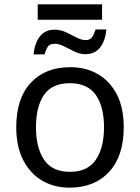

<svg xmlns="http://www.w3.org/2000/svg" viewBox="-20 -856 645 886"><path d="M154 -765V-836H451V-765ZM135 -605Q140 -658 164.5 -688.5Q189 -719 232 -719Q260 -719 285 -707Q310 -695 333 -683Q356 -671 375 -671Q396 -671 405 -684.5Q414 -698 421 -720H471Q466 -668 442 -637Q418 -606 374 -606Q349 -606 324 -618Q299 -630 276 -642Q253 -654 232 -654Q210 -654 201 -641Q192 -628 186 -605ZM551 -269Q551 -136 483.5 -63Q416 10 301 10Q230 10 174.5 -22.5Q119 -55 87 -117.5Q55 -180 55 -269Q55 -402 122 -474Q189 -546 304 -546Q377 -546 432.5 -513.5Q488 -481 519.5 -419.5Q551 -358 551 -269ZM146 -269Q146 -174 183.5 -118.5Q221 -63 303 -63Q384 -63 422 -118.5Q460 -174 460 -269Q460 -364 422 -418Q384 -472 302 -472Q220 -472 183 -418Q146 -364 146 -269Z"/></svg>

Font: Noto Sans
Style: Regular
Weight: 400
Designer: Monotype Design Team
Foundry: Monotype Imaging Inc.
Version: Version 2.007